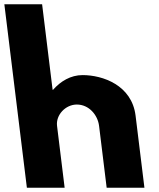

<svg xmlns="http://www.w3.org/2000/svg" viewBox="-66 -880 747 900"><path d="M60 0H237L201.4 -290C195.1 -341 241.1 -390 294.1 -390C351.1 -390 392.1 -341 398.4 -290L434 0H611L569.5 -338C551.9 -481 415.2 -528 321.2 -528C265.2 -528 217.7 -499 182.6 -459H180.6L131.4 -860H-45.6Z"/></svg>

Font: Hussar
Style: BdOpOblOne
Weight: 700
Foundry: Cannot Into Space Fonts
Version: Version 2.00